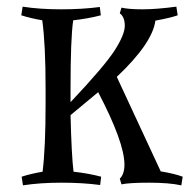

<svg xmlns="http://www.w3.org/2000/svg" viewBox="-20 -549 569 577"><path d="M192 -283V-242Q294 -350 324.5 -397.5Q355 -445 355 -471.5Q355 -498 340 -509L345 -526Q367 -521 408.5 -521Q450 -521 510 -529L514 -503Q491 -495 447 -487Q438 -419 331 -318L463 -34Q505 -27 529 -18L525 8Q488 0 428.5 0Q369 0 345 5L340 -12Q354 -26 354 -54Q354 -121 275 -272Q255 -255 192 -203Q195 -81 201 -33Q246 -28 284 -18L281 7Q229 0 164.5 0Q100 0 49 8L45 -18Q73 -27 108 -33Q117 -105 117 -237V-284Q117 -416 107 -488Q72 -494 44 -503L48 -529Q99 -521 163.5 -521Q228 -521 280 -528L283 -503Q245 -493 200 -488Q192 -434 192 -283Z"/></svg>

Font: Almendra SC
Style: Regular
Weight: 400
Designer: Ana Sanfelippo
Foundry: Ana Sanfelippo
Version: Version 1.003